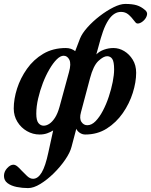

<svg xmlns="http://www.w3.org/2000/svg" viewBox="-60 -681 780 992"><path d="M85.3 290.8Q55.2 290.8 26.3 285Q-2.7 279.1 -21.1 265.2Q-39.5 251.4 -39.5 227.9Q-39.5 205.4 -23 187.7Q-6.5 170 8.9 170Q19.1 170 29.9 178.9Q40.6 187.9 50.8 199.5Q64.9 214.1 79.9 228.4Q95 242.7 110.8 242.7Q136 242.7 155.4 210.3Q174.8 177.9 189.9 106.4L214.7 -7.1Q200.7 1.8 183.3 7.9Q165.9 14 144.5 14Q109.8 14 79.2 -3.6Q48.5 -21.2 29.8 -51.8Q11 -82.4 11 -120.4Q11 -169.5 28.2 -223.4Q45.4 -277.3 79.3 -325.3Q113.2 -373.3 163.4 -403.1Q213.7 -432.9 280.3 -432.9Q294.3 -432.9 306.5 -428.7Q318.7 -424.6 328.5 -416.8L353.4 -481.8Q363.9 -508.2 391.5 -539.3Q419.1 -570.3 455.2 -598.1Q491.2 -625.8 526.4 -643.3Q561.6 -660.7 587.1 -660.7Q623.9 -660.7 646.6 -653.7Q669.4 -646.6 688.8 -629.6Q702.6 -618.7 699.6 -604.2Q696.6 -589.7 684.8 -577.2Q672.9 -564.8 659.7 -560.7Q646.5 -556.6 639.8 -565.5Q618.9 -593.4 603.1 -606.4Q587.3 -619.4 566.2 -619.5Q528.8 -620.1 500.8 -578.2Q484.3 -553.2 472 -518.2Q459.8 -483.2 449.6 -443.2L437.6 -399.8Q453.9 -416.2 477.6 -424.5Q501.2 -432.9 526.3 -432.9Q555.4 -432.9 581.9 -416.9Q608.4 -400.9 625.9 -372.4Q643.5 -343.8 643.5 -305Q643.5 -256.7 626 -201.2Q608.5 -145.6 574.6 -96.8Q540.7 -48 492 -17Q443.2 14 380.4 14Q365.8 14 352.8 5.6Q339.8 -2.8 334.2 -15.6L309.5 77.9Q302 107.5 276.8 144.3Q251.5 181.1 217.6 214.5Q183.7 247.8 148.6 269.3Q113.5 290.8 85.3 290.8ZM165.5 -31.6Q180.4 -31.6 195.4 -41.7Q210.5 -51.8 224.3 -73.1Q238 -94.4 247.6 -129.2L296.5 -308.6Q308.6 -351.7 298.3 -372.4Q288 -393 268.7 -393Q252.1 -393 233.1 -374.2Q214.1 -355.3 195.5 -323.4Q176.8 -291.6 161.6 -252.3Q146.5 -212.9 137 -171.8Q127.5 -130.6 127.5 -93.5Q127.5 -59 138.5 -45.3Q149.6 -31.6 165.5 -31.6ZM391 -34Q413.4 -34 433.9 -55Q454.3 -75.9 471.8 -109.4Q489.4 -142.9 502.2 -181.8Q515.1 -220.7 522.4 -257.8Q529.6 -294.9 529.6 -322Q529.6 -362.2 520.1 -376.4Q510.6 -390.6 493.3 -390.6Q474.7 -390.6 448.4 -366.1Q422.1 -341.6 405 -276.5L358.3 -100.9Q349.3 -68.3 360.7 -51.2Q372.1 -34 391 -34Z"/></svg>

Font: EB Garamond
Style: Italic
Weight: 400
Italic angle: -17.2°
Designer: Georg Duffner and Octavio Pardo
Foundry: Georg Duffner
Version: Version 1.001